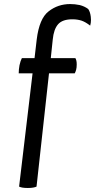

<svg xmlns="http://www.w3.org/2000/svg" viewBox="-20 -769 469 947"><path d="M87.9 -482.4Q81.1 -469.7 76.2 -447.3Q72.3 -425.8 72.3 -407.2Q94.7 -407.2 140.6 -407.2Q124 -267.6 74.2 151.4Q80.1 154.3 89.8 156.2Q100.6 158.2 117.2 158.2Q133.8 158.2 143.6 156.2Q154.3 154.3 160.2 151.4Q180.7 -35.2 221.7 -407.2Q253.9 -407.2 348.6 -407.2Q352.5 -414.1 355.5 -424.8Q358.4 -435.5 358.4 -451.2Q358.4 -463.9 356.4 -470.7Q354.5 -478.5 351.6 -482.4Q311.5 -482.4 230.5 -482.4Q232.4 -504.9 240.2 -574.2Q245.1 -625 266.6 -649.4Q288.1 -673.8 336.9 -673.8Q362.3 -673.8 382.8 -667Q402.3 -660.2 424.8 -642.6Q428.7 -656.2 428.7 -670.9Q428.7 -678.7 427.7 -686.5Q424.8 -710.9 415 -724.6Q396.5 -738.3 373 -744.1Q349.6 -749 326.2 -749Q265.6 -749 219.7 -712.9Q173.8 -677.7 161.1 -574.2Q157.2 -543 150.4 -482.4Q134.8 -482.4 87.9 -482.4Z"/></svg>

Font: cl
Style: Italic
Weight: 400
Designer: Mitja Miklavcic
Version: Version 7.504; 2011; Build 1022